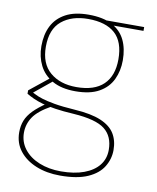

<svg xmlns="http://www.w3.org/2000/svg" viewBox="-85 -595 733 894"><g transform="rotate(10 281.5 -148.5)"><path d="M260 232Q196 232 146 211.5Q96 191 67 154Q38 117 38 66Q38 35 48 10Q58 -15 81 -38.5Q104 -62 144 -89L166 -78Q105 -44 82.5 -10Q60 24 60 64Q60 108 86 141.5Q112 175 157.5 193.5Q203 212 260 212Q324 212 369.5 195Q415 178 439 147.5Q463 117 463 75Q463 11 421 -22Q379 -55 273 -62Q222 -65 185.5 -70.5Q149 -76 123 -83.5Q97 -91 78.5 -99.5Q60 -108 45 -117V-133L136 -206L158 -199L60 -119L54 -133Q68 -128 82 -120.5Q96 -113 118.5 -106Q141 -99 177.5 -92.5Q214 -86 274 -82Q353 -77 399 -57.5Q445 -38 465 -5.5Q485 27 485 72Q485 114 462.5 151Q440 188 390.5 210Q341 232 260 232ZM262 -167Q196 -167 153.5 -191Q111 -215 90.5 -256Q70 -297 70 -347Q70 -402 90.5 -442.5Q111 -483 153.5 -506Q196 -529 262 -529Q331 -529 373.5 -506Q416 -483 435.5 -442.5Q455 -402 455 -347Q455 -297 435.5 -256Q416 -215 373.5 -191Q331 -167 262 -167ZM263 -187Q348 -187 391 -228.5Q434 -270 434 -348Q434 -431 390.5 -470Q347 -509 263 -509Q186 -509 138.5 -470Q91 -431 91 -348Q91 -268 138.5 -227.5Q186 -187 263 -187ZM355 -499 346 -517H526V-499Z"/></g></svg>

Font: DM Sans 11pt Thin
Style: Regular
Weight: 250
Version: Version 4.004;gftools[0.9.30]